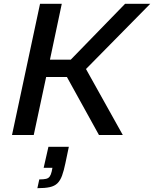

<svg xmlns="http://www.w3.org/2000/svg" viewBox="-20 -708 808 1007"><path d="M43 0 190 -688H304L242 -395H351L636 -688H768L431 -346L624 0H499L331 -304H222L157 0ZM176 279 186 233Q209 233 221.5 230Q234 227 240.5 218Q247 209 251 192L255 172H209L234 62H341L323 148Q315 187 305.5 213Q296 239 281 253.5Q266 268 241 273.5Q216 279 176 279Z"/></svg>

Font: Saira Thin Medium
Style: Italic
Weight: 500
Italic angle: -12°
Version: Version 1.101